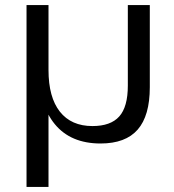

<svg xmlns="http://www.w3.org/2000/svg" viewBox="-20 -560 689 760"><path d="M573 -540V-215Q573 -102 525 -47Q477 8 378 8Q260 8 197 -68.5Q134 -145 134 -286L133 -352L172 -283Q172 -175 217 -118Q262 -61 346 -61Q418 -61 452 -99Q486 -137 486 -221V-540ZM172 -540V-178V180H85V-540Z"/></svg>

Font: Pathway Extreme
Style: Regular
Weight: 400
Designer: Eduardo Rodriguez Tunni
Foundry: Eduardo Rodriguez Tunni
Version: Version 1.001;gftools[0.9.26]